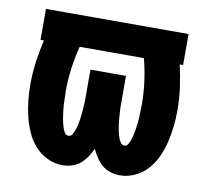

<svg xmlns="http://www.w3.org/2000/svg" viewBox="-64 -591 729 671"><g transform="rotate(10 300.0 -256.0)"><path d="M402 8Q385 8 368.5 3Q352 -2 339 -13Q326 -24 316.5 -38.5Q307 -53 300 -68Q293 -53 283.5 -38.5Q274 -24 261 -13Q248 -2 231.5 3Q215 8 198 8Q170 8 144 -4.5Q118 -17 99.5 -38Q81 -59 69.5 -85Q58 -111 51.5 -138.5Q45 -166 42 -194Q39 -222 39 -250Q39 -291 44.5 -331Q50 -371 59 -410H47V-520H553V-410H541Q550 -371 555.5 -331Q561 -291 561 -250Q561 -222 558 -194Q555 -166 548.5 -138.5Q542 -111 530.5 -85Q519 -59 500.5 -38Q482 -17 456 -4.5Q430 8 402 8ZM201 -97Q209 -97 213.5 -103.5Q218 -110 220.5 -116.5Q223 -123 225 -130Q227 -137 228.5 -144Q230 -151 231 -158.5Q232 -166 233 -173Q234 -180 234.5 -187.5Q235 -195 235.5 -202Q236 -209 236.5 -216.5Q237 -224 237 -231Q237 -238 237 -245.5Q237 -253 237 -260V-338H363V-260Q363 -253 363 -245.5Q363 -238 363 -231Q363 -224 363.5 -216.5Q364 -209 364.5 -202Q365 -195 365.5 -187.5Q366 -180 367 -173Q368 -166 369 -158.5Q370 -151 371.5 -144Q373 -137 375 -130Q377 -123 379.5 -116.5Q382 -110 387 -103.5Q392 -97 399 -97Q407 -97 412 -104.5Q417 -112 419.5 -119.5Q422 -127 424 -135Q426 -143 427.5 -151Q429 -159 430 -167.5Q431 -176 432 -184Q433 -192 433.5 -200Q434 -208 434 -216.5Q434 -225 434.5 -233Q435 -241 435 -249Q435 -290 429.5 -330.5Q424 -371 414 -410H186Q176 -371 170.5 -330.5Q165 -290 165 -249Q165 -241 165.5 -233Q166 -225 166 -216.5Q166 -208 166.5 -200Q167 -192 168 -184Q169 -176 170 -167.5Q171 -159 172.5 -151Q174 -143 176 -135Q178 -127 180.5 -119.5Q183 -112 188 -104.5Q193 -97 201 -97Z"/></g></svg>

Font: Iosevka Custom XBdEx
Style: Regular
Weight: 800
Width: 7
Monospace: yes
Designer: Belleve Invis
Foundry: Belleve Invis
Version: Version 11.2.4; ttfautohint (v1.8.4)